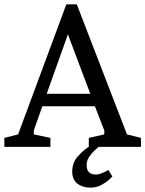

<svg xmlns="http://www.w3.org/2000/svg" viewBox="-29 -673 666 880"><path d="M431 -6Q420 2 405 16Q390 30 379 47Q368 64 368 83Q368 106 379 116.5Q390 127 411 127Q423 127 438.5 120.5Q454 114 468 106L486 136Q486 136 472.5 149Q459 162 436.5 174.5Q414 187 385 187Q349 187 325.5 168.5Q302 150 302 113Q302 72 329 42Q356 12 387 -6ZM-9 -41 54 -57 275 -653H323L553 -57L617 -41V0H378V-41L449 -57V-75L406 -186H165L126 -75V-57L202 -41V0H-9ZM385 -243 288 -500 284 -511 282 -516 276 -498 185 -243Z"/></svg>

Font: Faustina VF Beta
Style: Regular
Weight: 400
Designer: Alfonso Garcia
Foundry: Omnibus-Type
Version: Version 1.006